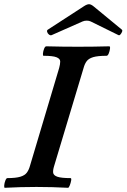

<svg xmlns="http://www.w3.org/2000/svg" viewBox="-29 -888 601 912"><path d="M-6 4Q-10 4 -9 -7.5Q-8 -19 -3.5 -30.5Q1 -42 6 -42Q46 -42 67.5 -48.5Q89 -55 98.5 -68Q108 -81 113 -99L252 -565Q257 -583 257 -596Q257 -609 239.5 -616Q222 -623 178 -623Q174 -623 175 -634Q176 -645 180.5 -656.5Q185 -668 191 -668Q229 -667 266.5 -666.5Q304 -666 341 -666Q378 -666 415.5 -666.5Q453 -667 490 -668Q495 -668 493.5 -656.5Q492 -645 487.5 -634Q483 -623 477 -623Q435 -623 413.5 -616.5Q392 -610 382.5 -597Q373 -584 368 -565L228 -99Q222 -80 223.5 -67.5Q225 -55 243.5 -48.5Q262 -42 306 -42Q311 -42 309 -30.5Q307 -19 302.5 -7.5Q298 4 294 4Q256 2 218.5 1Q181 0 144 0Q106 0 68.5 1Q31 2 -6 4ZM216 -721Q210 -719 203.5 -724Q197 -729 195 -736.5Q193 -744 198 -747L369 -858Q384 -868 394 -868Q404 -868 419 -855L550 -747Q555 -743 547.5 -730.5Q540 -718 534 -721L402 -786Q394 -790 383 -790Q372 -790 363 -786Z"/></svg>

Font: Junicode SmExp
Style: Bold Italic
Weight: 700
Width: 6
Italic angle: -11°
Designer: Peter S. Baker
Version: Version 2.205; ttfautohint (v1.8.4)